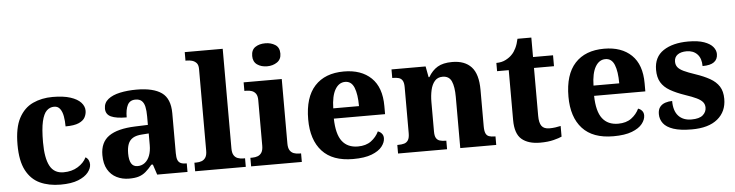

<svg xmlns="http://www.w3.org/2000/svg" viewBox="-47 -991 4671 1220"><g transform="rotate(-5 2288.5 -380.5)"><path d="M296.8 10Q222.2 10 165.8 -16Q109.4 -42 77.6 -102.5Q45.8 -163 45.8 -266.2Q45.8 -374.8 78.8 -436.1Q111.8 -497.4 168 -523.4Q224.2 -549.4 294 -549.4Q362.4 -549.4 407 -535Q451.6 -520.6 473.6 -496.7Q495.6 -472.8 495.6 -444Q495.6 -422.8 485 -402.4Q474.4 -382 445.2 -368.9Q416 -355.8 360.2 -355.8Q360.2 -390.8 354.9 -420.5Q349.6 -450.2 336 -468.5Q322.4 -486.8 298.6 -486.8Q271 -486.8 250.8 -467.4Q230.6 -448 219.6 -400.3Q208.6 -352.6 208.6 -267.2Q208.6 -167 235.3 -116.7Q262 -66.4 322.4 -66.4Q375.2 -66.4 413.7 -90.2Q452.2 -114 469.2 -149Q482.4 -141.4 488.3 -128.5Q494.2 -115.6 494.2 -102Q494.2 -76.8 473.5 -50.8Q452.8 -24.8 409.6 -7.4Q366.4 10 296.8 10Z M734 10Q690.6 10 654.8 -7.8Q619 -25.6 598.1 -61.7Q577.2 -97.8 577.2 -153.4Q577.2 -235.2 632.6 -274Q688 -312.8 800.6 -316.8L882 -319.8V-374.2Q882 -410.8 876.5 -435.7Q871 -460.6 856.9 -473.7Q842.8 -486.8 817.2 -486.8Q781.6 -486.8 766.8 -458.2Q752 -429.6 752 -379Q685.4 -379 652.3 -394.4Q619.2 -409.8 619.2 -446.6Q619.2 -483.4 647.5 -506.1Q675.8 -528.8 723.7 -539.1Q771.6 -549.4 829 -549.4Q936 -549.4 989.5 -511.3Q1043 -473.2 1043 -379.8V-125.4Q1043 -98 1048.7 -82.8Q1054.4 -67.6 1067.6 -61.1Q1080.8 -54.6 1103.2 -54.6H1106.8V0H913.4L891.6 -66H882Q860.4 -39.6 840.7 -22.7Q821 -5.8 796.5 2.1Q772 10 734 10ZM794.2 -64.6Q821 -64.6 841 -80.2Q861 -95.8 871.8 -124.2Q882.6 -152.6 882.6 -191V-265.2L840.4 -262.2Q803.2 -260.2 781.4 -247.1Q759.6 -234 750.4 -209.6Q741.2 -185.2 741.2 -149.6Q741.2 -107.6 754.1 -86.1Q767 -64.6 794.2 -64.6Z M1155.6 0V-54.6H1167.4Q1186.8 -54.6 1202.4 -60.5Q1218 -66.4 1227.4 -81.5Q1236.8 -96.6 1236.8 -124.6V-645.4Q1236.8 -672 1224.7 -684.5Q1212.6 -697 1196.4 -701.2Q1180.2 -705.4 1167.4 -705.4H1155.6V-760H1397.8V-124.6Q1397.8 -96.6 1407 -81.5Q1416.2 -66.4 1432.1 -60.5Q1448 -54.6 1467.2 -54.6H1478.6V0Z M1512.6 0V-54.6H1525Q1544.4 -54.6 1560 -60.6Q1575.6 -66.6 1585 -81.8Q1594.4 -97 1594.4 -125.4V-415.4Q1594.4 -442 1584.7 -456Q1575 -470 1559.4 -475.7Q1543.8 -481.4 1525 -481.4H1511.6V-536H1754.8V-124.6Q1754.8 -96.6 1764.2 -81.5Q1773.6 -66.4 1789.5 -60.5Q1805.4 -54.6 1824.2 -54.6H1836V0ZM1670 -624.6Q1631.8 -624.6 1606.1 -642.9Q1580.4 -661.2 1580.4 -698Q1580.4 -737 1606.1 -754.2Q1631.8 -771.4 1670 -771.4Q1706.2 -771.4 1733.2 -754.2Q1760.2 -737 1760.2 -698Q1760.2 -661.2 1733.2 -642.9Q1706.2 -624.6 1670 -624.6Z M2162.8 10Q2032 10 1965.9 -62.3Q1899.8 -134.6 1899.8 -265.2Q1899.8 -406.2 1965.6 -477.8Q2031.4 -549.4 2151.6 -549.4Q2262.4 -549.4 2325.9 -488.3Q2389.4 -427.2 2389.4 -308.2V-256.4H2062.6Q2064.6 -157.2 2099.3 -112Q2134 -66.8 2200 -66.8Q2251.4 -66.8 2284.3 -91.2Q2317.2 -115.6 2334 -151.2Q2348.6 -146.6 2358.7 -134.8Q2368.8 -123 2368.8 -105.4Q2368.8 -78.6 2347.8 -51.8Q2326.8 -25 2281.5 -7.5Q2236.2 10 2162.8 10ZM2228.8 -321.8Q2228.8 -397.4 2211.5 -440.1Q2194.2 -482.8 2154.2 -482.8Q2114.2 -482.8 2090.2 -441.6Q2066.2 -400.4 2064.6 -321.8Z M2449.8 0V-54.6H2454.6Q2477.6 -54.6 2493.8 -59.3Q2510 -64 2519.2 -78.7Q2528.4 -93.4 2528.4 -123.2V-416.8Q2528.4 -444.6 2520 -458.5Q2511.6 -472.4 2496.2 -476.9Q2480.8 -481.4 2458.8 -481.4H2454.8V-536H2672.4L2685.4 -466.4H2690.4Q2714.2 -507.4 2749.2 -528.4Q2784.2 -549.4 2843 -549.4Q2922.6 -549.4 2964.8 -503.8Q3007 -458.2 3007 -356.8V-125.4Q3007 -94.6 3013.9 -79.6Q3020.8 -64.6 3035.2 -59.6Q3049.6 -54.6 3071.6 -54.6H3076V0H2846.6V-326.6Q2846.6 -391 2831 -426.2Q2815.4 -461.4 2773.8 -461.4Q2742 -461.4 2723.5 -439.8Q2705 -418.2 2697.2 -383.2Q2689.4 -348.2 2689.4 -307.4V-119.4Q2689.4 -91.6 2697.5 -77.9Q2705.6 -64.2 2721 -59.4Q2736.4 -54.6 2758.4 -54.6H2762.4V0Z M3355.8 10Q3280 10 3238.3 -25.4Q3196.6 -60.8 3196.6 -148.4V-466.4H3122.2V-519Q3156.4 -519 3182.4 -532.5Q3208.4 -546 3223.2 -562.4Q3238.4 -577.6 3250.3 -602.2Q3262.2 -626.8 3269.2 -660.2H3357.6V-536H3485.2V-466.4H3357.6V-160.4Q3357.6 -116.8 3372.3 -96.2Q3387 -75.6 3422.6 -75.6Q3441.8 -75.6 3460.2 -78.2Q3478.6 -80.8 3494.2 -84.4V-16.4Q3478.2 -8.6 3442 0.7Q3405.8 10 3355.8 10Z M3822.8 10Q3692 10 3625.9 -62.3Q3559.8 -134.6 3559.8 -265.2Q3559.8 -406.2 3625.6 -477.8Q3691.4 -549.4 3811.6 -549.4Q3922.4 -549.4 3985.9 -488.3Q4049.4 -427.2 4049.4 -308.2V-256.4H3722.6Q3724.6 -157.2 3759.3 -112Q3794 -66.8 3860 -66.8Q3911.4 -66.8 3944.3 -91.2Q3977.2 -115.6 3994 -151.2Q4008.6 -146.6 4018.7 -134.8Q4028.8 -123 4028.8 -105.4Q4028.8 -78.6 4007.8 -51.8Q3986.8 -25 3941.5 -7.5Q3896.2 10 3822.8 10ZM3888.8 -321.8Q3888.8 -397.4 3871.5 -440.1Q3854.2 -482.8 3814.2 -482.8Q3774.2 -482.8 3750.2 -441.6Q3726.2 -400.4 3724.6 -321.8Z M4323.2 10Q4250.4 10 4206.1 -4.8Q4161.8 -19.6 4142.1 -45.7Q4122.4 -71.8 4122.4 -105Q4122.4 -134 4135.6 -150.5Q4148.8 -167 4170 -173.9Q4191.2 -180.8 4213.8 -180.8Q4213.8 -117.4 4243.5 -85.2Q4273.2 -53 4326.6 -53Q4376.6 -53 4399.1 -72.8Q4421.6 -92.6 4421.6 -120.6Q4421.6 -141.2 4409.6 -155.9Q4397.6 -170.6 4370.9 -183.5Q4344.2 -196.4 4300.4 -211Q4243 -230.6 4204.9 -252.7Q4166.8 -274.8 4148 -306.7Q4129.2 -338.6 4129.2 -386.8Q4129.2 -468.6 4189.3 -508.5Q4249.4 -548.4 4348.2 -548.4Q4410.4 -548.4 4449.1 -534.5Q4487.8 -520.6 4505.5 -499Q4523.2 -477.4 4523.2 -453.4Q4523.2 -420.2 4499.6 -402.6Q4476 -385 4425.8 -385Q4425.8 -434.4 4400.4 -460.9Q4375 -487.4 4332.8 -487.4Q4295.8 -487.4 4274.8 -472Q4253.8 -456.6 4253.8 -428Q4253.8 -407.2 4265.1 -392.5Q4276.4 -377.8 4303 -365.1Q4329.6 -352.4 4376.4 -336.8Q4428.8 -319.2 4466.8 -297.8Q4504.8 -276.4 4524.9 -245.1Q4545 -213.8 4545 -165.2Q4545 -84.4 4487.6 -37.2Q4430.2 10 4323.2 10Z"/></g></svg>

Font: Noto Serif Hentaigana ExtraLight
Style: Regular
Weight: 200
Designer: Kazuhiro Yamada
Foundry: nipponia
Version: Version 1.000